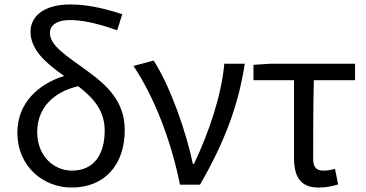

<svg xmlns="http://www.w3.org/2000/svg" viewBox="-20 -829 1642 862"><path d="M303 -63C221 -63 147 -129 147 -236C147 -341 216 -415 331 -442C397 -391 450 -334 450 -244C450 -134 401 -63 303 -63ZM529 -765C439 -795 363 -809 296 -809C172 -809 117 -752 117 -687C117 -603 190 -543 268 -488C150 -451 58 -365 58 -234C58 -79 177 13 301 13C452 13 540 -91 540 -245C540 -375 460 -447 367 -514C279 -579 204 -623 204 -682C204 -712 231 -739 294 -739C347 -739 413 -726 506 -693Z M788 0H878C988 -191 1050 -354 1079 -543H987C974 -397 917 -233 851 -93H846C815 -240 745 -440 670 -557L579 -533C672 -395 748 -199 788 0Z M1411 13C1445 13 1476 6 1498 -1L1484 -71C1466 -66 1449 -63 1431 -63C1401 -63 1386 -78 1386 -116C1386 -226 1386 -346 1389 -469H1574V-543H1196L1118 -538V-469H1300V-122C1300 -34 1329 13 1411 13Z"/></svg>

Font: Noto Sans CJK JP Regular
Style: Regular
Weight: 400
Designer: Ryoko NISHIZUKA (kana & ideographs); Paul D. Hunt (Latin, Greek & Cyrillic); Wenlong ZHANG (bopomofo); Sandoll Communica
Foundry: Adobe Systems Incorporated
Version: Version 1.001;PS 1.001;hotconv 1.0.78;makeotf.lib2.5.61930